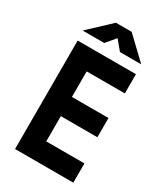

<svg xmlns="http://www.w3.org/2000/svg" viewBox="-228 -1038 980 1133"><g transform="rotate(30 262.0 -471.5)"><path d="M71 0V-739H468V-608H208V-434H457V-303H208V-131H468V0ZM67 -805 214 -943H321L466 -805H321L268 -869L214 -805Z"/></g></svg>

Font: Involve
Style: Bold
Weight: 700
Designer: Stefan Peev
Foundry: Context Ltd.
Version: Version 1.001